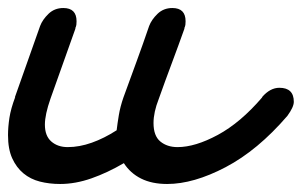

<svg xmlns="http://www.w3.org/2000/svg" viewBox="-68 -425 753 479"><path d="M586 -183Q606 -206 629 -206Q665 -206 665 -171Q665 -158 649 -136Q575 -50 495 -8Q415 34 349 34Q311 34 284 20.5Q257 7 241 -18Q200 6 160 20Q120 34 82 34Q55 34 31.5 28Q8 22 -9.5 7.5Q-27 -7 -37.5 -30Q-48 -53 -48 -88Q-48 -108 -44.5 -131Q-41 -154 -30 -183L-31 -182Q-15 -227 0.5 -271Q16 -315 32 -360Q38 -376 53 -390.5Q68 -405 90 -405Q123 -405 123 -372Q123 -367 122.5 -363Q122 -359 119 -353L121 -356L58 -179Q44 -139 44 -114Q44 -86 60 -72Q76 -58 101 -58Q130 -58 161 -69Q192 -80 223 -100Q225 -117 228.5 -138Q232 -159 240 -182Q256 -226 272.5 -271Q289 -316 304 -360Q310 -376 325 -390.5Q340 -405 362 -405Q395 -405 395 -372Q395 -367 394.5 -363Q394 -359 391 -353L393 -356Q377 -311 360.5 -267Q344 -223 328 -178Q315 -145 315 -118Q315 -86 332 -72Q349 -58 375 -58Q419 -58 475.5 -88.5Q532 -119 586 -182Z"/></svg>

Font: Discipuli Britannica Bold
Style: Regular
Weight: 700
Designer: Peter Wiegel
Foundry: Peter Wiegel
Version: Version 0.001 2009